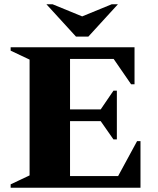

<svg xmlns="http://www.w3.org/2000/svg" viewBox="-20 -882 740 902"><path d="M30 0V-16L119 -58V-602L30 -644V-660H612V-486H596L514 -605H309V-368H453L513 -456H529V-227H513L453 -313H309V-55H535L624 -219H640V0ZM337 -710 198 -862H227L366 -805L505 -862H534L395 -710Z"/></svg>

Font: Spectral ExtraBold
Style: Regular
Weight: 800
Designer: Jean-Baptiste Levee
Foundry: Production Type
Version: Version 2.001